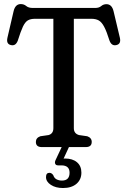

<svg xmlns="http://www.w3.org/2000/svg" viewBox="-20 -740 640 966"><path d="M144.5 -700H459.5Q478 -700 489.2 -709.5Q500.5 -719 515.5 -719Q543 -719 551.5 -683L583 -550.5Q590.5 -518 564.5 -513Q541.5 -508 531 -535.5Q516.5 -582 504 -605.5Q491.5 -629 476.8 -637.2Q462 -645.5 439 -645.5H351.5V-95Q351.5 -68 377.5 -60.5L419 -54.5Q441.5 -46.5 441.5 -26Q441.5 0 411.5 0H190.5Q160.5 0 160.5 -26Q160.5 -46.5 183 -54.5L224.5 -60.5Q248.5 -67.5 248.5 -95V-645.5H156.5Q134 -645.5 120.2 -637.5Q106.5 -629.5 95.2 -605.8Q84 -582 69.5 -535.5Q59 -508 36 -513Q10 -518 17.5 -550.5L48.5 -684Q57 -719.5 84.5 -719.5Q100.5 -719.5 112 -709.8Q123.5 -700 144.5 -700ZM294 -8H330.5L300 58Q303.5 57.5 307 57.5Q345 57.5 367.2 76.2Q389.5 95 389.5 128.5Q389.5 163.5 364.8 184.8Q340 206 297 206Q260 206 235.8 190Q211.5 174 211.5 151Q211.5 129.5 228.5 129.5Q240 129.5 248 141.5Q253 156.5 265 162.5Q277 168.5 291.5 168.5Q330 168.5 330 129Q330 92 288.5 92H272.5Q261 92 257.8 84Q254.5 76 259.5 65.5Z"/></svg>

Font: Fraunces 144pt S100
Style: Regular
Weight: 400
Version: Version 1.000; ttfautohint (v1.8.3)